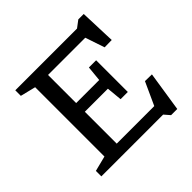

<svg xmlns="http://www.w3.org/2000/svg" viewBox="-194 -898 1101 1101"><g transform="rotate(-45 356.5 -348.0)"><path d="M501.5 -492V-363.5V-235H443L434 -329H187.5V-399.5H434L443 -492ZM647 -511 588.5 -510 537.5 -661.5 574 -627.5H187.5V-698H552.5L595 -730H639ZM535.5 -35.5 615 -209.5 670.5 -208.5 633 34.5H583L553 0H187.5V-70.5H567ZM52 0V-44.5L145 -68V-630L52 -653V-698H247V0Z"/></g></svg>

Font: Newsreader 9pt
Style: Regular
Weight: 400
Designer: Hugues Gentile
Foundry: Production Type
Version: Version 1.003